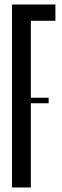

<svg xmlns="http://www.w3.org/2000/svg" viewBox="-20 -831 277 851"><path d="M116.7 -811.1V0H33.3V-811.1ZM91.1 -373.3V-397.8H195.6V-373.3ZM225.6 -738.9H45.6V-811.1H225.6Z"/></svg>

Font: Le Murmure
Style: Regular
Weight: 600
Width: 2
Designer: Jeremy Landes, Alexander Slobzheninov (Cyrillic)
Foundry: Velvetyne Type Foundry
Version: Version 1.0